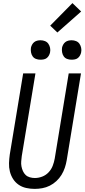

<svg xmlns="http://www.w3.org/2000/svg" viewBox="-20 -1207 544 1235"><path d="M203 8Q175 8 148 2Q121 -4 99.5 -19Q78 -34 64 -56Q50 -78 43.5 -104Q37 -130 38 -158Q39 -186 43 -214L129 -735H208L120 -203Q118 -186 116.5 -169.5Q115 -153 118 -137Q121 -121 127.5 -106.5Q134 -92 145 -81.5Q156 -71 172 -66.5Q188 -62 204 -62Q228 -62 251.5 -71Q275 -80 292.5 -98.5Q310 -117 319 -140.5Q328 -164 332 -187L422 -735H501L409 -176Q405 -152 397 -128Q389 -104 375.5 -82Q362 -60 342.5 -42Q323 -24 300 -12.5Q277 -1 252 3.5Q227 8 203 8ZM440 -823Q425 -823 411.5 -828Q398 -833 390 -844.5Q382 -856 379.5 -870.5Q377 -885 379 -900Q381 -910 386.5 -920Q392 -930 400.5 -936.5Q409 -943 419.5 -945.5Q430 -948 441 -948Q456 -948 469.5 -942.5Q483 -937 491 -925.5Q499 -914 502 -899.5Q505 -885 502 -870Q500 -860 494.5 -850Q489 -840 480.5 -833.5Q472 -827 461.5 -825Q451 -823 440 -823ZM240 -823Q225 -823 211.5 -828Q198 -833 190 -844.5Q182 -856 179.5 -870.5Q177 -885 179 -900Q181 -910 186.5 -920Q192 -930 200.5 -936.5Q209 -943 219.5 -945.5Q230 -948 241 -948Q256 -948 269.5 -942.5Q283 -937 291 -925.5Q299 -914 302 -899.5Q305 -885 302 -870Q300 -860 294.5 -850Q289 -840 280.5 -833.5Q272 -827 261.5 -825Q251 -823 240 -823ZM349 -998 303 -1042 446 -1187 502 -1133Z"/></svg>

Font: Iosevka SS18
Style: Italic
Weight: 400
Italic angle: -9°
Monospace: yes
Designer: Belleve Invis
Foundry: Belleve Invis
Version: Version 25.1.1; ttfautohint (v1.8.4)